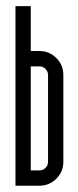

<svg xmlns="http://www.w3.org/2000/svg" viewBox="-20 -591 248 611"><path d="M77.9 -48.7H105.4Q116.6 -48.7 124.7 -56.6Q132.9 -64.6 132.9 -76.2V-352.4Q132.9 -363.6 124.7 -371.7Q116.6 -379.8 105.4 -379.8H77.9ZM181.6 -352.4V-76.2Q181.6 -44.6 159.3 -22.3Q137 0 105.4 0H29.2V-571.4H77.9V-428.6H105.4Q137 -428.6 159.3 -406.3Q181.6 -384 181.6 -352.4Z"/></svg>

Font: Marapfhont
Style: Book
Weight: 400
Version: Version 0.15